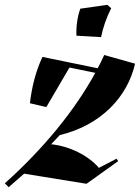

<svg xmlns="http://www.w3.org/2000/svg" viewBox="-82 -744 580 796"><path d="M-62 16 -46 32 18 -24 277 18 278 17 408 -76 401 -86 328 -48C284 -100 206 -138 130 -146L166 -184C334 -224 446 -340 478 -480L350 -516C342 -498 333 -479 323 -461L94 -508C66 -448 50 -384 42 -316L110 -300L206 -464L313 -442C229 -288 100 -129 -62 16ZM235 -596 337 -590C345 -630 359 -670 379 -710L363 -724L251 -708C239 -676 233 -632 235 -596Z"/></svg>

Font: Mazius Display Extra Italic
Style: Bold
Weight: 700
Italic angle: -17°
Designer: Alberto Casagrande & Collletttivo
Foundry: Collletttivo
Version: Version 2.000;Glyphs 3.2 (3217)